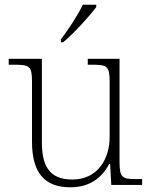

<svg xmlns="http://www.w3.org/2000/svg" viewBox="-20 -786 645 816"><path d="M239 -619V-606H248C292 -642 364 -721 389 -756V-766H332C311 -721 268 -657 239 -619ZM279 10C363 10 414 -32 444 -89H448L453 0H584V-25H558C501 -25 488 -30 488 -97V-536H353V-511H368C435 -511 446 -506 446 -438V-205C446 -107 393 -23 287 -23C183 -23 158 -90 158 -183V-536H17V-511H38C105 -511 116 -506 116 -439V-184C116 -51 170 10 279 10Z"/></svg>

Font: Noto Serif Gurmukhi ExtraLight
Style: Regular
Weight: 200
Designer: Vaibhav Singh and the Monotype Design Team
Foundry: Monotype Imaging Inc.
Version: Version 2.004